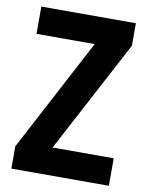

<svg xmlns="http://www.w3.org/2000/svg" viewBox="-82 -773 641 832"><g transform="rotate(10 239.0 -357.0)"><path d="M455 0H26V-98L288 -594H32V-714H448V-615L186 -121H455Z"/></g></svg>

Font: Noto Sans Lao Condensed
Style: Bold
Weight: 700
Width: 3
Designer: Monotype Design Team
Foundry: Monotype Imaging Inc.
Version: Version 2.003; ttfautohint (v1.8.4.7-5d5b)